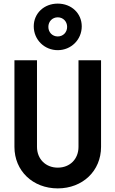

<svg xmlns="http://www.w3.org/2000/svg" viewBox="-20 -1034 640 1064"><path d="M540 -700H415V-220C415 -153 368 -105 300 -105C233 -105 185 -153 185 -220V-700H60V-220C60 -87 162 10 300 10C438 10 540 -87 540 -220ZM167 -888C167 -814 226 -756 300 -756C374 -756 433 -814 433 -888C433 -960 376 -1014 300 -1014C224 -1014 167 -960 167 -888ZM300 -832C270 -832 248 -855 248 -885C248 -915 270 -938 300 -938C330 -938 352 -915 352 -885C352 -855 330 -832 300 -832Z"/></svg>

Font: CommitMono
Style: Bold
Weight: 700
Monospace: yes
Designer: Eigil Nikolajsen
Foundry: Eigil Nikolajsen
Version: Version 1.143